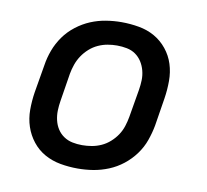

<svg xmlns="http://www.w3.org/2000/svg" viewBox="-65 -599 730 678"><g transform="rotate(10 300.0 -260.0)"><path d="M255 8Q223 8 192.5 2.5Q162 -3 136 -17.5Q110 -32 91.5 -55.5Q73 -79 63.5 -107.5Q54 -136 54 -167.5Q54 -199 59 -231L76 -331Q80 -358 90 -385Q100 -412 117 -436Q134 -460 158 -478.5Q182 -497 208.5 -508Q235 -519 263 -523.5Q291 -528 318 -528Q350 -528 381 -522.5Q412 -517 437.5 -502.5Q463 -488 482 -464.5Q501 -441 510 -412.5Q519 -384 519 -352.5Q519 -321 514 -289L498 -189Q493 -162 483.5 -135Q474 -108 456.5 -84Q439 -60 415.5 -41.5Q392 -23 365 -12Q338 -1 310.5 3.5Q283 8 255 8ZM256 -76Q273 -76 290.5 -79Q308 -82 324.5 -89.5Q341 -97 355 -109.5Q369 -122 379 -137Q389 -152 394.5 -169Q400 -186 403 -203L420 -303Q423 -321 423.5 -338.5Q424 -356 419.5 -373Q415 -390 406 -404Q397 -418 383.5 -427.5Q370 -437 352.5 -440.5Q335 -444 317 -444Q300 -444 283 -441Q266 -438 249.5 -430.5Q233 -423 219 -410.5Q205 -398 195 -383Q185 -368 179 -351Q173 -334 170 -317L154 -217Q151 -199 150.5 -181.5Q150 -164 154 -147Q158 -130 167 -116Q176 -102 190 -92.5Q204 -83 221 -79.5Q238 -76 256 -76Z"/></g></svg>

Font: Iosevka SS04 Medium Extended
Style: Italic
Weight: 500
Width: 7
Italic angle: -9°
Monospace: yes
Designer: Belleve Invis
Foundry: Belleve Invis
Version: Version 19.0.0; ttfautohint (v1.8.4)